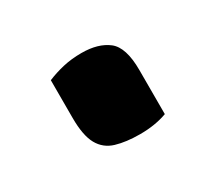

<svg xmlns="http://www.w3.org/2000/svg" viewBox="-58 -509 466 418"><g transform="rotate(-30 175.0 -300.5)"><path d="M264 -203Q234 -192 196 -192Q161 -192 136 -199.5Q111 -207 98.5 -229.5Q86 -252 86 -296V-391Q105 -399 126.5 -404Q148 -409 173 -409Q215 -409 239.5 -390Q264 -371 264 -314Z"/></g></svg>

Font: Recursive Sn Csl St XBd
Style: Regular
Weight: 800
Version: Version 1.085;hotconv 1.1.0;makeotfexe 2.6.0; ttfautohint (v